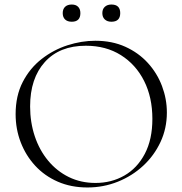

<svg xmlns="http://www.w3.org/2000/svg" viewBox="-20 -816 806 848"><path d="M366 12Q294 12 235.5 -13.5Q177 -39 135.5 -84Q94 -129 71.5 -187.5Q49 -246 49 -312Q49 -393 80.5 -454Q112 -515 164 -555.5Q216 -596 278 -616Q340 -636 401 -636Q475 -636 533.5 -609.5Q592 -583 633 -538Q674 -493 695.5 -436Q717 -379 717 -319Q717 -249 689 -189Q661 -129 612.5 -84Q564 -39 500.5 -13.5Q437 12 366 12ZM402 -8Q472 -8 529 -40.5Q586 -73 619.5 -136.5Q653 -200 653 -291Q653 -386 616.5 -458.5Q580 -531 514 -572.5Q448 -614 359 -614Q243 -614 178 -542Q113 -470 113 -346Q113 -276 133.5 -214.5Q154 -153 192.5 -106.5Q231 -60 284 -34Q337 -8 402 -8ZM297 -720Q278 -720 267.5 -730Q257 -740 257 -758Q257 -776 267.5 -786Q278 -796 297 -796Q315 -796 325 -786Q335 -776 335 -758Q335 -720 297 -720ZM472 -720Q454 -720 443 -730Q432 -740 432 -758Q432 -776 443 -786Q454 -796 472 -796Q511 -796 511 -758Q511 -720 472 -720Z"/></svg>

Font: Cormorant Infant Light Light
Style: Regular
Weight: 300
Version: Version 4.001